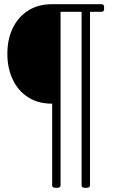

<svg xmlns="http://www.w3.org/2000/svg" viewBox="-20 -720 555 913"><path d="M244 173Q236 173 232 170Q228 167 228 161V-227Q161 -227 113.5 -257.5Q66 -288 40.5 -342Q15 -396 15 -464Q15 -533 40.5 -586Q66 -639 113.5 -669.5Q161 -700 228 -700H463Q475 -700 475 -686V-678Q475 -664 463 -664H408V161Q408 167 404 170Q400 173 392 173H384Q376 173 372 170Q368 167 368 161V-664H268V161Q268 167 264 170Q260 173 252 173Z"/></svg>

Font: Asap Thin
Style: Regular
Weight: 250
Designer: Pablo Cosgaya
Foundry: Omnibus-Type
Version: Version 3.001